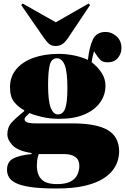

<svg xmlns="http://www.w3.org/2000/svg" viewBox="-20 -844 712 1094"><path d="M301 230Q209 230 153 221.5Q97 213 68.5 198Q40 183 30 164Q20 145 20 124Q20 77 56.5 58.5Q93 40 160 34V28Q82 16 52 -15.5Q22 -47 22 -79Q22 -119 46 -145.5Q70 -172 118 -211V-216Q88 -231 62.5 -260.5Q37 -290 37 -347Q37 -407 72.5 -449.5Q108 -492 170.5 -514.5Q233 -537 314 -537Q358 -537 400 -528.5Q442 -520 481 -503Q489 -577 509.5 -619.5Q530 -662 582 -662Q616 -662 644 -637Q672 -612 672 -570Q672 -539 652 -514Q632 -489 593 -489Q565 -489 551.5 -503Q538 -517 526 -536L516 -552Q511 -537 508 -523.5Q505 -510 502 -490Q539 -461 560 -427.5Q581 -394 581 -355Q581 -304 551 -261Q521 -218 462.5 -192.5Q404 -167 320 -167Q265 -167 219.5 -177.5Q174 -188 148 -200Q137 -190 128.5 -181Q120 -172 120 -164Q120 -153 134.5 -147Q149 -141 186 -141H392Q530 -141 594.5 -102.5Q659 -64 659 21Q659 39 652.5 65.5Q646 92 626.5 120.5Q607 149 567.5 174Q528 199 463.5 214.5Q399 230 301 230ZM310 -192Q339 -192 351.5 -226Q364 -260 364 -343Q364 -438 348 -475Q332 -512 305 -512Q274 -512 264 -475.5Q254 -439 254 -359Q254 -268 269 -230Q284 -192 310 -192ZM305 205Q355 205 382.5 190Q410 175 421 151Q432 127 432 100Q432 67 409 50.5Q386 34 348 34H201Q194 50 192 68.5Q190 87 190 98Q190 151 216.5 178Q243 205 305 205ZM297 -582Q275 -582 261.5 -592.5Q248 -603 229 -630L101 -815L109 -824L298 -717L485 -824L493 -815L368 -628Q349 -600 332.5 -591Q316 -582 297 -582Z"/></svg>

Font: Display Black
Style: Regular
Weight: 900
Designer: Latin by Veronika Burian and Jose Scaglione. Greek by Irene Vlachou. Cyrillic by Vera Evstafieva.
Foundry: TypeTogether
Version: Version 3.002